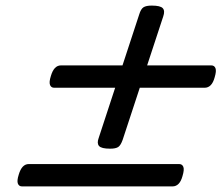

<svg xmlns="http://www.w3.org/2000/svg" viewBox="-20 -750 803 687"><path d="M374 -218Q343 -218 334.5 -227.5Q326 -237 333 -256L478 -698Q484 -718 493.5 -724Q503 -730 523 -730Q554 -730 562.5 -720.5Q571 -711 564 -691L419 -250Q412 -230 403 -224Q394 -218 374 -218ZM59 -83Q48 -83 44 -93Q40 -103 47 -125Q58 -163 83 -163H621Q632 -163 636 -153Q640 -143 633 -120Q623 -83 597 -83ZM174 -436Q163 -436 159 -446Q155 -456 162 -478Q173 -516 198 -516H736Q747 -516 751 -506Q755 -496 748 -473Q738 -436 712 -436Z"/></svg>

Font: Playwrite DE LA
Style: Regular
Weight: 400
Designer: Veronika Burian, José Scaglione
Foundry: TypeTogether
Version: Version 1.002